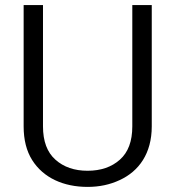

<svg xmlns="http://www.w3.org/2000/svg" viewBox="-20 -731 693 761"><path d="M504.4 -230C504.4 -170.9 487.8 -127 455.1 -98.1C422.4 -68.8 379.4 -54.2 327.1 -54.2C274.9 -54.2 232.4 -68.8 199.7 -98.1C167 -127 150.4 -170.9 150.4 -230V-710.9H73.7V-230C73.7 -176.8 85 -132.3 107.4 -96.7C151.9 -25.9 231.9 9.8 327.1 9.8C373.5 9.8 415.5 1 454.1 -17.1C530.8 -52.2 581.5 -123 581.5 -230V-710.9H504.4Z"/></svg>

Font: Vazirmatn Light
Style: Regular
Weight: 300
Designer: Saber Rastikerdar
Foundry: Saber Rastikerdar
Version: Version 33.003